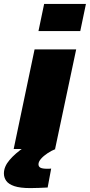

<svg xmlns="http://www.w3.org/2000/svg" viewBox="-59 -763 460 983"><path d="M138 -604 167 -743H381L352 -604ZM11 0 118 -510H331L223 0ZM97 200Q44 200 14.5 190Q-15 180 -27 163Q-39 146 -39 125Q-39 90 -10 56Q19 22 66 -10L225 0Q205 8 184.5 21.5Q164 35 151 50Q138 65 138 78Q138 90 148 95.5Q158 101 184 101Q187 101 191.5 101Q196 101 203 100L185 197Q166 198 140.5 199Q115 200 97 200Z"/></svg>

Font: Saira Expanded ExtraBold
Style: Italic
Weight: 800
Width: 7
Italic angle: -12°
Designer: Hector Gatti with collaboration of the Omnibus-Type team
Foundry: Omnibus-Type
Version: Version 1.101